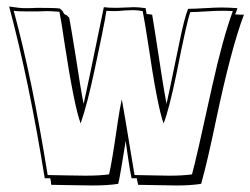

<svg xmlns="http://www.w3.org/2000/svg" viewBox="-20 -533 767 588"><path d="M183 -487 192 -479Q198 -447 211 -366Q227 -260 236 -215Q245 -252 298 -511Q311 -509 337 -509Q348 -509 365 -510Q381 -511 390 -511Q404 -511 426 -508L429 -490Q434 -490 446 -488Q449 -473 475 -303Q483 -251 490 -215Q494 -231 529 -401Q544 -476 556 -506Q574 -506 607 -508Q640 -510 658 -510Q681 -510 707 -508Q706 -504 704 -498Q701 -492 700 -489Q706 -489 716 -488Q724 -488 727 -488Q688 -385 642 -167Q615 -37 596 30Q565 35 521 35Q501 35 460 34Q421 33 403 33Q402 30 401 23Q399 16 399 13H383Q381 3 378.5 -10Q376 -23 374 -38Q372 -53 370.5 -61.5Q369 -70 367 -86L365 -102Q347 10 345 17Q343 24 342 30Q311 35 262 35Q240 35 195 34Q155 33 137 33Q136 30 136 23Q134 16 134 13H117Q69 -286 8 -513Q40 -508 58 -508Q81 -508 93 -509Q149 -509 163 -507L172 -499Q176 -488 183 -487ZM162 -497Q135 -499 122 -499Q112 -499 94 -498Q74 -498 65 -498Q32 -498 22 -500Q78 -295 126 3Q140 3 175 4Q218 5 240 5Q286 5 314 1Q322 -30 341 -162Q347 -202 353 -229Q356 -216 392 3Q407 3 440 4Q479 5 498 5Q540 5 568 1Q580 -41 630 -270Q662 -414 693 -499Q680 -500 660 -500Q642 -500 609 -498Q579 -496 563 -496Q553 -472 520 -305Q497 -195 481 -155Q462 -206 433 -404Q423 -468 417 -499Q400 -502 388 -502Q379 -502 362 -501Q343 -499 331 -499Q315 -499 306 -500L304 -489Q303 -483 301 -471Q297 -450 295 -441L293 -430Q284 -388 271 -325Q247 -212 227 -155Q207 -208 177 -405Q168 -467 162 -497Z"/></svg>

Font: Londrina Shadow
Style: Regular
Weight: 400
Designer: Marcelo Magalhaes
Foundry: Marcelo Magalhães
Version: Version 1.001 2011